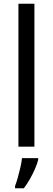

<svg xmlns="http://www.w3.org/2000/svg" viewBox="-20 -780 280 1021"><path d="M163 0H78V-760H163ZM183 70Q178 91 166 118.5Q154 146 138.5 173Q123 200 107 221H60V209Q67 192 74.5 165Q82 138 88.5 110Q95 82 97 61H183Z"/></svg>

Font: Noto Sans Thai SemiCondensed
Style: Regular
Weight: 400
Width: 4
Designer: Monotype Design Team
Foundry: Monotype Imaging Inc.
Version: Version 2.001